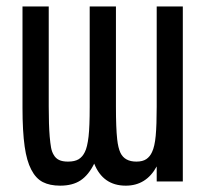

<svg xmlns="http://www.w3.org/2000/svg" viewBox="-20 -567 642 600"><path d="M274.4 -55.7Q301.8 13.2 373 13.2Q437 13.2 469.7 -46.9V0H551.3V-546.9H469.7V-233.9Q469.7 -176.8 466.6 -142.8Q463.4 -108.9 455.1 -91.8Q448.7 -77.6 437.3 -69.8Q425.8 -62 406.2 -62Q369.6 -62 356.4 -89.4Q349.1 -105 346.2 -131.8Q342.3 -167 342.3 -233.9V-546.9H260.3V-233.9Q260.3 -171.4 256.8 -140.6Q252.9 -106.9 245.1 -91.8Q237.8 -76.7 225.6 -69.3Q213.4 -62 192.4 -62Q175.3 -62 164.6 -67.1Q153.8 -72.3 147.9 -83Q142.1 -92.3 139.6 -105.7Q137.2 -119.1 135.3 -140.1Q132.3 -176.3 132.3 -233.9V-546.9H50.3V-230Q50.3 -156.7 57.1 -108.9Q63.5 -64 77.6 -37.1Q91.8 -9.3 113.8 2Q135.7 13.2 168 13.2Q207 13.2 231.9 -3.4Q256.8 -20 274.4 -55.7Z"/></svg>

Font: Hack Dev
Style: Regular
Weight: 400
Designer: Christopher Simpkins
Foundry: Christopher Simpkins
Version: Version 2.0315